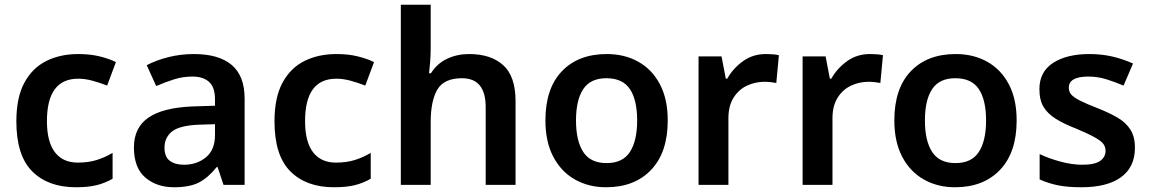

<svg xmlns="http://www.w3.org/2000/svg" viewBox="-20 -780 4848 810"><path d="M300 10Q183 10 116 -57Q49 -124 49 -268Q49 -368 82.5 -430.5Q116 -493 175 -522.5Q234 -552 310 -552Q361 -552 401 -542Q441 -532 469 -518L432 -419Q401 -431 370 -439.5Q339 -448 310 -448Q178 -448 178 -269Q178 -182 211.5 -138Q245 -94 308 -94Q353 -94 388 -105Q423 -116 455 -135V-26Q424 -8 388.5 1Q353 10 300 10Z M798 -552Q903 -552 957.5 -506Q1012 -460 1012 -364V0H923L898 -75H894Q859 -31 820 -10.5Q781 10 714 10Q641 10 593 -31Q545 -72 545 -158Q545 -242 606.5 -284Q668 -326 793 -331L887 -334V-361Q887 -412 862 -434.5Q837 -457 792 -457Q751 -457 713.5 -445Q676 -433 639 -417L599 -505Q639 -526 690.5 -539Q742 -552 798 -552ZM821 -254Q738 -251 706 -225.5Q674 -200 674 -157Q674 -118 696.5 -101.5Q719 -85 756 -85Q811 -85 849 -116.5Q887 -148 887 -210V-256Z M1389 10Q1272 10 1205 -57Q1138 -124 1138 -268Q1138 -368 1171.5 -430.5Q1205 -493 1264 -522.5Q1323 -552 1399 -552Q1450 -552 1490 -542Q1530 -532 1558 -518L1521 -419Q1490 -431 1459 -439.5Q1428 -448 1399 -448Q1267 -448 1267 -269Q1267 -182 1300.5 -138Q1334 -94 1397 -94Q1442 -94 1477 -105Q1512 -116 1544 -135V-26Q1513 -8 1477.5 1Q1442 10 1389 10Z M1797 -579Q1797 -547 1794.5 -516.5Q1792 -486 1790 -471H1798Q1824 -512 1866 -532Q1908 -552 1959 -552Q2051 -552 2103 -505Q2155 -458 2155 -353V0H2029V-328Q2029 -450 1929 -450Q1853 -450 1825 -402Q1797 -354 1797 -265V0H1671V-760H1797Z M2797 -272Q2797 -137 2727 -63.5Q2657 10 2537 10Q2463 10 2405 -23Q2347 -56 2314 -119Q2281 -182 2281 -272Q2281 -407 2350.5 -479.5Q2420 -552 2540 -552Q2615 -552 2673 -519.5Q2731 -487 2764 -424.5Q2797 -362 2797 -272ZM2410 -272Q2410 -186 2440.5 -139Q2471 -92 2539 -92Q2607 -92 2637.5 -139Q2668 -186 2668 -272Q2668 -358 2637.5 -404Q2607 -450 2538 -450Q2471 -450 2440.5 -404Q2410 -358 2410 -272Z M3211 -552Q3224 -552 3239.5 -551Q3255 -550 3266 -547L3255 -430Q3245 -432 3231 -433.5Q3217 -435 3206 -435Q3166 -435 3131 -418.5Q3096 -402 3074.5 -367.5Q3053 -333 3053 -281V0H2927V-542H3024L3042 -448H3048Q3072 -491 3114 -521.5Q3156 -552 3211 -552Z M3650 -552Q3663 -552 3678.5 -551Q3694 -550 3705 -547L3694 -430Q3684 -432 3670 -433.5Q3656 -435 3645 -435Q3605 -435 3570 -418.5Q3535 -402 3513.5 -367.5Q3492 -333 3492 -281V0H3366V-542H3463L3481 -448H3487Q3511 -491 3553 -521.5Q3595 -552 3650 -552Z M4269 -272Q4269 -137 4199 -63.5Q4129 10 4009 10Q3935 10 3877 -23Q3819 -56 3786 -119Q3753 -182 3753 -272Q3753 -407 3822.5 -479.5Q3892 -552 4012 -552Q4087 -552 4145 -519.5Q4203 -487 4236 -424.5Q4269 -362 4269 -272ZM3882 -272Q3882 -186 3912.5 -139Q3943 -92 4011 -92Q4079 -92 4109.5 -139Q4140 -186 4140 -272Q4140 -358 4109.5 -404Q4079 -450 4010 -450Q3943 -450 3912.5 -404Q3882 -358 3882 -272Z M4768 -157Q4768 -75 4709.5 -32.5Q4651 10 4542 10Q4485 10 4444.5 2Q4404 -6 4366 -23V-130Q4406 -111 4454.5 -98Q4503 -85 4546 -85Q4598 -85 4621 -101Q4644 -117 4644 -144Q4644 -160 4635 -172.5Q4626 -185 4599.5 -200Q4573 -215 4521 -237Q4469 -257 4434.5 -278.5Q4400 -300 4382.5 -329Q4365 -358 4365 -404Q4365 -477 4422.5 -514.5Q4480 -552 4576 -552Q4626 -552 4670.5 -542Q4715 -532 4760 -512L4720 -419Q4682 -435 4646 -446Q4610 -457 4572 -457Q4489 -457 4489 -410Q4489 -393 4499.5 -381Q4510 -369 4536.5 -355.5Q4563 -342 4612 -323Q4660 -304 4695 -283.5Q4730 -263 4749 -233Q4768 -203 4768 -157Z"/></svg>

Font: Noto Sans Tamil SemiBold
Style: Regular
Weight: 600
Designer: Jelle Bosma - Monotype Design Team
Foundry: Monotype Imaging Inc.
Version: Version 2.004; ttfautohint (v1.8.4.7-5d5b)